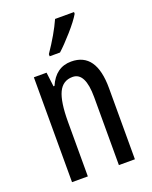

<svg xmlns="http://www.w3.org/2000/svg" viewBox="-143 -845 732 924"><g transform="rotate(-20 223.0 -383.0)"><path d="M257 -547Q178 -547 142 -464H137L128 -537H63V0H144V-279Q144 -382 166 -428.5Q188 -475 238 -475Q303 -475 303 -348V0H385V-364Q385 -547 257 -547ZM352 -766H255Q225 -699 169 -617V-606H222Q252 -633 293 -679.5Q334 -726 352 -757Z"/></g></svg>

Font: Noto Sans Display Condensed
Style: Regular
Weight: 400
Width: 3
Designer: Monotype Design Team
Foundry: Monotype Imaging Inc.
Version: Version 1.900